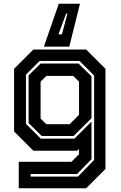

<svg xmlns="http://www.w3.org/2000/svg" viewBox="-20 -804 645 1024"><path d="M80 200V59H361L401.5 18.5V-10L391.5 0H158L55 -103V-437L158 -540H439.5L542.5 -437V97L439.5 200ZM143.5 138H396L482 49V-401L404 -479H191.5L118.5 -406V-143.5L197.5 -64.5H377L468 -155.5V45L391 124H143.5ZM202.5 -78.5 132.5 -147.5V-402L196.5 -465H399L468 -397V-173.5L372 -78.5ZM227 -141.5H351.5L401.5 -191.5V-368.5L370.5 -399H227L196.5 -368.5V-172ZM406.5 -784 349.5 -555H214L293.5 -784ZM339.5 -731H332.5L291.5 -621H310.5Z"/></svg>

Font: Tourney
Style: Bold
Weight: 700
Designer: Tyler Finck
Foundry: Etcetera Type Co
Version: Version 1.015